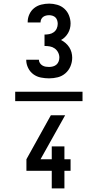

<svg xmlns="http://www.w3.org/2000/svg" viewBox="-20 -873 540 1061"><path d="M251 -440Q229 -440 206 -444.5Q183 -449 164.5 -462.5Q146 -476 135.5 -497.5Q125 -519 125 -541V-543H195Q195 -533 200.5 -524.5Q206 -516 214.5 -511Q223 -506 232.5 -504.5Q242 -503 251 -503Q262 -503 273 -506Q284 -509 292 -516Q300 -523 304 -533.5Q308 -544 308 -555Q308 -570 301 -583.5Q294 -597 282 -605.5Q270 -614 255.5 -616.5Q241 -619 226 -619V-682Q239 -682 252.5 -684.5Q266 -687 277 -695Q288 -703 293.5 -715.5Q299 -728 299 -741Q299 -751 296 -760.5Q293 -770 286.5 -776.5Q280 -783 270.5 -786Q261 -789 252 -789Q243 -789 234.5 -787Q226 -785 219 -780Q212 -775 208 -767Q204 -759 204 -750V-749H133V-752Q133 -774 142.5 -794.5Q152 -815 169 -828.5Q186 -842 208 -847.5Q230 -853 252 -853Q274 -853 296.5 -846.5Q319 -840 336 -824.5Q353 -809 361.5 -787Q370 -765 370 -743Q370 -729 366.5 -715.5Q363 -702 356 -690Q349 -678 339 -668Q329 -658 317 -652Q331 -645 342.5 -635Q354 -625 362.5 -612Q371 -599 375 -584Q379 -569 379 -554Q379 -530 369.5 -507Q360 -484 341.5 -468Q323 -452 299.5 -446Q276 -440 251 -440ZM436 -314H64V-366H436ZM266 168V71H126V7L261 -236H340L204 7H266V-64H336V7H370V71H336V168Z"/></svg>

Font: Iosevka MaddieWtf
Style: Regular
Weight: 400
Monospace: yes
Designer: Belleve Invis
Foundry: Belleve Invis
Version: Version 31.3.0; ttfautohint (v1.8.3)